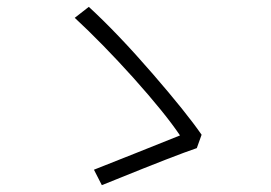

<svg xmlns="http://www.w3.org/2000/svg" viewBox="-20 -635 790 560"><path d="M277 -95 254 -140Q282 -151 375 -188Q478 -229 505 -240Q462 -304 369 -408Q278 -509 198 -583L239 -615Q323 -538 426 -419Q523 -307 568 -242L554 -203Q492 -182 317 -111Q288 -99 277 -95Z"/></svg>

Font: GenSekiGothic TW L
Style: Regular
Weight: 300
Version: Version 1.501;PS 1;hotconv 16.6.51;makeotf.lib2.5.65220